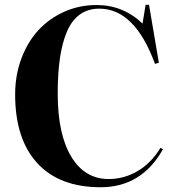

<svg xmlns="http://www.w3.org/2000/svg" viewBox="-20 -765 731 799"><path d="M398.9 14.2Q227.1 14.2 135 -86.2Q43 -186.5 43 -372.1Q43 -451.7 68.8 -521Q94.7 -590.3 139.6 -639.2Q184.6 -688 247.3 -716.1Q310.1 -744.1 381.8 -744.1Q492.2 -744.1 573.2 -667L585.9 -745.1H600.1L641.1 -503.9L625 -499Q541 -729 393.1 -729Q346.2 -729 312.5 -704.8Q278.8 -680.7 258.8 -633.8Q238.8 -586.9 229.5 -523.2Q220.2 -459.5 220.2 -375Q220.2 -206.5 276.4 -113.3Q332.5 -20 432.1 -20Q496.6 -20 552.7 -53Q608.9 -85.9 647.9 -149.9L658.2 -144Q569.3 14.2 398.9 14.2Z"/></svg>

Font: Display Regular
Style: Bold
Weight: 700
Designer: Latin by Veronika Burian and Jose Scaglione. Greek by Irene Vlachou. Cyrillic by Vera Evstafieva.
Foundry: TypeTogether
Version: Version 3.002